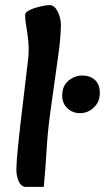

<svg xmlns="http://www.w3.org/2000/svg" viewBox="-20 -716 410 750"><path d="M81 14Q63 14 53 -8Q43 -30 44 -59Q45 -93 50 -140Q55 -187 60 -233L88 -469Q94 -514 91 -549Q88 -584 83 -611Q78 -638 78 -657Q78 -668 95.5 -676.5Q113 -685 136 -690.5Q159 -696 175 -696Q192 -696 205 -671.5Q218 -647 218 -615Q218 -608 216 -576Q214 -544 208 -503L176 -273Q166 -201 162 -129.5Q158 -58 151 14ZM292 -274Q264 -274 243.5 -293Q223 -312 223 -343Q223 -380 247 -400.5Q271 -421 302 -421Q331 -421 350.5 -404Q370 -387 370 -353Q370 -319 347 -296.5Q324 -274 292 -274Z"/></svg>

Font: Alkatra
Style: Regular
Weight: 400
Designer: Suman Bhandary
Version: Version 1.100;gftools[0.9.22]